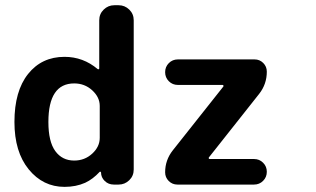

<svg xmlns="http://www.w3.org/2000/svg" viewBox="-20 -771 1208 734"><path d="M35.2 -304.7Q35.2 -422.9 87.4 -488.3Q139.6 -553.7 226.6 -553.7Q297.9 -553.7 353.5 -506.8Q355.5 -505.9 357.4 -506.3Q359.4 -506.8 359.4 -509.8V-693.4Q359.4 -717.8 376.5 -734.4Q393.6 -751 417 -751H433.6Q457 -751 474.1 -734.4Q491.2 -717.8 491.2 -693.4V-123Q491.2 -98.6 474.1 -82Q457 -65.4 433.6 -65.4H415Q394.5 -65.4 380.4 -79.1Q366.2 -92.8 366.2 -112.3Q366.2 -113.3 364.3 -114.3Q362.3 -115.2 361.3 -114.3Q335 -85.9 305.7 -72.3Q270.5 -56.6 226.6 -56.6Q144.5 -56.6 89.8 -123.5Q35.2 -190.4 35.2 -304.7ZM361.3 -366.2Q361.3 -399.4 332.5 -425.8Q303.7 -452.1 263.7 -452.1Q165 -452.1 165 -304.7Q165 -229.5 191.4 -193.4Q217.8 -157.2 263.7 -157.2Q303.7 -157.2 332.5 -183.6Q361.3 -210 361.3 -244.1ZM834 -440.4Q835 -442.4 834 -444.3Q833 -446.3 831.1 -446.3H660.2Q639.6 -446.3 625.5 -460.4Q611.3 -474.6 611.3 -495.1Q611.3 -515.6 625.5 -529.8Q639.6 -543.9 660.2 -543.9H953.1Q972.7 -543.9 986.3 -530.3Q1000 -516.6 1000 -497.1Q1000 -449.2 970.7 -412.1L778.3 -168.9Q777.3 -167 778.3 -165Q779.3 -163.1 781.2 -163.1H951.2Q971.7 -163.1 985.8 -148.9Q1000 -134.8 1000 -114.3Q1000 -93.8 985.8 -79.6Q971.7 -65.4 951.2 -65.4H658.2Q638.7 -65.4 625 -79.1Q611.3 -92.8 611.3 -112.3Q611.3 -159.2 640.6 -196.3Z"/></svg>

Font: Gen Jyuu Gothic P Bold
Style: Bold
Weight: 700
Designer: [Source Han Sans]
Ryoko NISHIZUKA  (kana & ideographs); Paul D. Hunt (Latin, Greek & Cyrillic); Wenlong ZHANG  (bopomofo
Version: Version 1.002.20150607